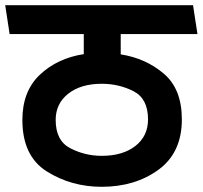

<svg xmlns="http://www.w3.org/2000/svg" viewBox="-31 -700 779 738"><path d="M360 18Q243 18 149 -41Q55 -100 55 -239Q55 -349 122 -412.5Q189 -476 291 -492V-569H6L-11 -680H711L728 -569H433V-491Q529 -476 598.5 -417Q668 -358 668 -241Q668 -113 578 -47.5Q488 18 360 18ZM538 -241Q538 -321 482 -349.5Q426 -378 360 -378Q280 -378 231.5 -340Q183 -302 183 -239Q183 -159 239.5 -130Q296 -101 360 -101Q441 -101 489.5 -139Q538 -177 538 -241Z"/></svg>

Font: Palanquin Dark
Style: Regular
Weight: 400
Designer: Pria Ravichandran
Version: Version 1.000